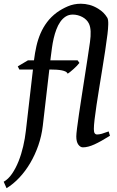

<svg xmlns="http://www.w3.org/2000/svg" viewBox="-66 -762 623 1019"><path d="M517.6 -41.5Q469.2 -11.2 435.1 4.4Q400.9 20 374 20Q360.4 20 349.6 5.4Q338.9 -9.3 338.9 -38.1Q338.9 -49.8 342.8 -81.1Q346.7 -112.3 353 -155.3Q359.4 -198.2 367.2 -249Q375 -299.8 383.1 -351.6Q391.1 -403.3 398.7 -452.1Q406.2 -501 411.6 -539.1Q416 -570.8 415 -595Q414.1 -619.1 406.2 -636.2Q400.9 -647.5 391.8 -656.5Q382.8 -665.5 371.3 -671.6Q359.9 -677.7 346.7 -681.2Q333.5 -684.6 320.3 -684.6Q298.8 -684.6 282.5 -674.1Q266.1 -663.6 253.9 -646Q241.7 -628.4 233.2 -605.7Q224.6 -583 219 -558.6Q213.4 -534.2 210 -509.8Q206.5 -485.4 204.1 -464.8L201.2 -441.9H345.7L355.5 -428.2Q350.6 -421.4 342 -412.6Q333.5 -403.8 324.2 -395.5Q314.9 -387.2 306.4 -380.4Q297.9 -373.5 293 -371.1Q290.5 -377.9 282.2 -382.1Q273.9 -386.2 261.5 -388.7Q249 -391.1 232.9 -392.1Q216.8 -393.1 198.7 -393.1H195.8L161.1 -94.2Q154.8 -40.5 137.5 9.5Q120.1 59.6 94.7 102.8Q69.3 146 37.1 180.4Q4.9 214.8 -31.2 236.8L-46.4 202.6Q-22 189 -2.2 160.2Q17.6 131.3 32.5 94Q47.4 56.6 57.1 14.4Q66.9 -27.8 71.3 -67.9L108.9 -393.1H36.6L28.3 -409.7L82.5 -441.9H114.3Q119.1 -481 127.2 -516.8Q135.3 -552.7 149.2 -585Q163.1 -617.2 184.1 -645Q205.1 -672.9 235.8 -695.8Q262.2 -714.8 294.2 -728.5Q326.2 -742.2 363.3 -742.2Q385.7 -742.2 408.9 -736.1Q432.1 -730 455.1 -715.8Q472.2 -705.1 482.9 -694.3Q493.7 -683.6 503.4 -668Q506.3 -663.1 507.6 -653.8Q508.8 -644.5 508.5 -632.6Q508.3 -620.6 507.1 -607.2Q505.9 -593.8 504.4 -580.6Q499.5 -540.5 492.2 -492.7Q484.9 -444.8 476.8 -395Q468.8 -345.2 460.7 -296.1Q452.6 -247.1 446.3 -204.3Q439.9 -161.6 436 -128.4Q432.1 -95.2 432.1 -77.1Q432.1 -60.5 436.8 -54.4Q441.4 -48.3 449.2 -48.3Q460.4 -48.3 474.6 -52.2Q488.8 -56.2 510.7 -64.5Z"/></svg>

Font: Gentium Book Basic
Style: Italic
Weight: 400
Italic angle: -8°
Designer: J. Victor Gaultney and Annie Olsen
Foundry: SIL International
Version: Version 1.102; 2013; Maintenance release